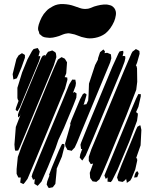

<svg xmlns="http://www.w3.org/2000/svg" viewBox="-20 -942 780 971"><path d="M177 -632 105 -459 80 -398 68 -379 59 -386 61 -397 75 -435 72 -433 68 -446V-498L92 -576L119 -642L142 -684L150 -694L166 -698L171 -699L174 -694L181 -681L178 -670L174 -656L177 -659L184 -657L183 -652ZM674 -528 669 -488 620 -361 525 -130 499 -69 483 -35 467 -22 462 -23 448 -25 443 -32 436 -42 434 -68 451 -115 447 -114 439 -112 435 -119 429 -128V-149L442 -187L470 -254L610 -591L645 -672L650 -681L661 -689L667 -694L677 -689L685 -684L686 -670L673 -624L667 -610L670 -609L673 -597ZM405 -418 402 -412 404 -413 417 -415 420 -421 426 -434 428 -463 430 -519 461 -613 475 -640 476 -648 486 -678 503 -692 511 -682 509 -674V-673L514 -674L522 -675L532 -671L541 -667L542 -658L543 -647L537 -626L391 -274L370 -222L358 -196L342 -179L336 -181L321 -184L317 -192L311 -202L309 -216L336 -310V-312L335 -317L342 -337L385 -440L399 -466L407 -471L417 -466V-459ZM252 -611 112 -274 79 -195 72 -181 64 -180H57L55 -188L53 -211L60 -300L87 -370L81 -356L71 -348V-363L76 -378L93 -420L174 -615L189 -649L196 -660L209 -664L206 -655L218 -673L223 -680L239 -685L244 -687L256 -680L262 -675L264 -664L265 -653ZM598 -598 450 -241 413 -155 401 -137 396 -130 390 -137 383 -145 386 -162 396 -189 390 -188 389 -196 387 -210 390 -220 425 -307 548 -604 579 -672 585 -682 595 -684 603 -685 604 -675 600 -658 605 -659 613 -658 614 -648 610 -630ZM89 -602 72 -561 65 -546 48 -540 47 -545 44 -567 63 -644 74 -662 83 -668 91 -673 100 -668 106 -664V-650ZM309 -494 157 -127 119 -37 104 -17 98 -11 90 -15 82 -19 83 -25 85 -43 86 -44H82H73L69 -52L64 -63V-87L70 -148L89 -201L215 -507L253 -598L267 -629L273 -641L291 -653L298 -650L308 -645L311 -640L319 -627L315 -571L307 -552L320 -550L321 -539ZM351 -409 303 -294 275 -234 261 -193 222 -97 190 -24 176 -8 170 -2 163 -7 154 -12V-18L156 -34V-36L153 -35L147 -33L144 -41L140 -49L144 -64L180 -153L300 -441L330 -515L341 -533L346 -540L352 -539H361L362 -533L364 -522L362 -507L349 -472L356 -477L367 -470V-462L366 -448ZM673 -331 634 -226 574 -83 547 -29 540 -21 529 -23H524V-29V-45L515 -37L513 -42L508 -54L511 -62L542 -138L641 -379L668 -443L677 -461L679 -466H692V-455L680 -402L668 -375L671 -373L677 -368V-360ZM664 -85 646 -41 639 -29 621 -17V-23L618 -36L619 -38L609 -28L600 -22L584 -25L579 -26L577 -31L572 -44L576 -59L595 -109L654 -252L668 -286L675 -301L689 -309L691 -304L695 -285L691 -207L668 -141L673 -142L674 -130ZM260 -12 247 5 232 8 227 9 223 4 216 -9 219 -25 230 -54 228 -58 232 -68 242 -95 277 -179 289 -205 294 -214H300L306 -212V-201L293 -150L266 -87L267 -85ZM658 -44 662 -59 666 -69 674 -77 681 -66 679 -59 674 -46ZM338 -772Q334 -773 329 -773.5Q324 -774 320 -773Q309 -772 299 -768Q289 -764 279 -760Q264 -755 248 -752Q232 -749 216 -752Q212 -752 206 -753.5Q200 -755 196 -757Q194 -758 191.5 -760.5Q189 -763 187 -764Q186 -766 183.5 -767Q181 -768 180 -770Q179 -772 178 -775Q177 -778 177 -781Q176 -783 174.5 -786Q173 -789 173 -791Q172 -797 173 -804.5Q174 -812 176 -818Q182 -837 191 -854.5Q200 -872 214 -886Q221 -894 229.5 -899.5Q238 -905 247 -910Q270 -923 300.5 -921.5Q331 -920 353 -912Q368 -907 383.5 -901.5Q399 -896 415 -897Q426 -897 436 -901Q446 -905 456 -909Q472 -914 488 -917Q504 -920 521 -919Q525 -918 531 -917Q537 -916 542 -914Q562 -904 566 -882Q567 -878 566.5 -874Q566 -870 566 -866Q565 -858 562.5 -849Q560 -840 557 -833Q549 -815 538 -799.5Q527 -784 512 -772Q490 -756 461 -750.5Q432 -745 410 -751Q392 -754 375 -761.5Q358 -769 338 -772Z"/></svg>

Font: Rubik Marker Hatch
Style: Regular
Weight: 400
Designer: Hubert and Fischer, NaN
Foundry: Hubert & Fischer, NaN
Version: Version 2.200